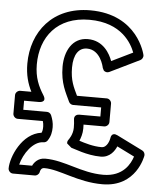

<svg xmlns="http://www.w3.org/2000/svg" viewBox="-60 -918 858 1010"><g transform="rotate(5 369.5 -413.0)"><path d="M315.4 -157.6C315.4 -157.6 338.3 -137.2 339.3 -137C351.9 -134.8 422.3 -104 497 -104C546.1 -104 570 -142.3 579.6 -165.3L671.8 -119.6C659.7 -82.4 624.8 -10 518 -10C401.9 -10 311.5 -68 207 -68C168.6 -68 148.8 -40.5 141.8 -25H73.6C88 -82.9 136 -153 191 -153C199.4 -153 207.4 -157.7 211.6 -163.9C227.7 -187.4 232 -210.8 232 -236C232 -259.5 225.7 -280 218.1 -298.5C214.2 -308.1 204.2 -314 195 -314H70V-362H147C147 -362 193.9 -359.8 168.1 -400.4C141.5 -442.3 120 -488.6 120 -558C120 -702.8 205.5 -816 376 -816C547.6 -816 603.1 -708.4 619.8 -664.1L508 -609.6C494.7 -646.4 458.8 -714 376 -714C294 -714 256 -639.2 256 -558C256 -470.3 285.3 -423.3 306.2 -376.8C310.4 -367.4 320.6 -362 329 -362H477V-314H365C355.1 -314 337 -308.1 340.3 -285.5C342.1 -272.8 343 -259 343 -243C343 -207.1 322.2 -179.9 319.9 -176.9C315.3 -170.3 314.2 -164.2 315.4 -157.6ZM467.3 -569.9 474 -556.6C481.4 -548.9 493.3 -546.8 503 -551.5L661 -628.5C670.1 -633 676.9 -644.6 674.5 -656.2C673.9 -658.9 628 -866 376 -866C176.5 -866 70 -725.2 70 -558C70 -498.4 83.7 -452.8 104 -412H45C34.3 -412 20 -402.1 20 -387V-289C20 -278.3 29.9 -264 45 -264H177.5C180 -256 182 -245.4 182 -236C182 -220.1 181 -212.5 176.2 -202.1C73.3 -188.9 20 -60 20 0C20 10.7 29.9 25 45 25H160C171.4 25 182.3 16.2 184.5 5.2C185.8 -2.2 189.8 -18 207 -18C290.5 -18 386.1 40 518 40C698.1 40 725.3 -126.9 725.7 -129.4C727 -138.8 722.2 -150.4 712.1 -155.4L575.1 -223.4C542 -239.8 539.6 -206.4 539.4 -205.6C538.1 -196.9 527.7 -154 497 -154C452 -154 408.2 -167.7 378.2 -177.5C385 -192.6 393 -216.4 393 -243C393 -250.5 392.9 -256 392.5 -264H502C512.7 -264 527 -273.9 527 -289V-387C527 -397.7 517.1 -412 502 -412H345C324.4 -455.7 306 -489.2 306 -558C306 -628.8 334 -664 376 -664C446.9 -664 466 -577.4 467.3 -569.9Z"/></g></svg>

Font: Hussar Ekologiczny
Style: Regular
Weight: 400
Foundry: Cannot Into Space Fonts
Version: Version 0.97